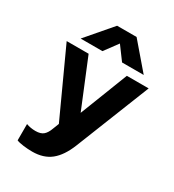

<svg xmlns="http://www.w3.org/2000/svg" viewBox="-213 -832 1046 1152"><g transform="rotate(30 310.0 -256.5)"><path d="M255 -711H390L541 -535H391L323 -627L255 -535H104ZM82 183V70Q111 81 146 81Q182 81 200.5 65Q219 49 231 15L247 -26L39 -480H191L327 -149L456 -480H607L403 33Q369 118 319 158Q269 198 191 198Q161 198 129.5 194Q98 190 82 183Z"/></g></svg>

Font: Prompt SemiBold
Style: Regular
Weight: 600
Designer: Katatrad Team
Foundry: CadsonDemak
Version: Version 1.000